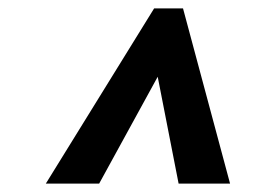

<svg xmlns="http://www.w3.org/2000/svg" viewBox="-20 -765 640 459"><path d="M348.5 -745H417.5L530 -326H407L357 -581.5L217 -326H89.5Z"/></svg>

Font: JuliaMono SemiBold
Style: Italic
Weight: 600
Italic angle: -9°
Monospace: yes
Designer: cormullion
Foundry: corm
Version: Version 0.056; ttfautohint (v1.8.4)